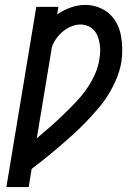

<svg xmlns="http://www.w3.org/2000/svg" viewBox="-20 -763 540 783"><path d="M6 0 128 -735H218L213 -704Q239 -722 268.5 -732.5Q298 -743 327 -743Q354 -743 379.5 -734Q405 -725 424.5 -708Q444 -691 456 -668Q468 -645 473 -619Q478 -593 478.5 -565Q479 -537 475 -510Q469 -476 455.5 -443Q442 -410 423 -379Q404 -348 380 -320Q356 -292 330.5 -265.5Q305 -239 278 -214.5Q251 -190 223 -166Q195 -142 166.5 -119Q138 -96 109 -74L97 0ZM130 -199Q157 -222 183.5 -245Q210 -268 235.5 -292.5Q261 -317 285.5 -342.5Q310 -368 330.5 -396.5Q351 -425 365.5 -456.5Q380 -488 385 -520Q388 -536 388.5 -552.5Q389 -569 386.5 -584.5Q384 -600 378.5 -614.5Q373 -629 363 -640Q353 -651 338.5 -657Q324 -663 308 -663Q290 -663 271.5 -655.5Q253 -648 237.5 -635.5Q222 -623 210.5 -607Q199 -591 192 -573Z"/></svg>

Font: Iosevka Curly Medium Oblique
Style: Regular
Weight: 500
Italic angle: -9°
Monospace: yes
Designer: Belleve Invis
Foundry: Belleve Invis
Version: Version 11.1.0; ttfautohint (v1.8.3)